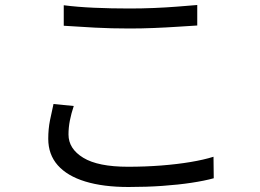

<svg xmlns="http://www.w3.org/2000/svg" viewBox="-20 -723 1040 768"><path d="M235 -702Q289 -695 356.5 -692Q424 -689 499 -689Q547 -689 595.5 -691Q644 -693 688.5 -696.5Q733 -700 769 -703V-621Q735 -619 690 -616Q645 -613 595.5 -611Q546 -609 499 -609Q424 -609 359 -612.5Q294 -616 235 -620ZM275 -299Q265 -269 259.5 -241Q254 -213 254 -185Q254 -128 313 -92Q372 -56 492 -56Q561 -56 625 -61Q689 -66 742.5 -75Q796 -84 834 -96L835 -10Q799 0 746.5 8Q694 16 630 20.5Q566 25 494 25Q393 25 321 3Q249 -19 211 -62Q173 -105 173 -168Q173 -207 180 -242Q187 -277 194 -307Z"/></svg>

Font: Noto Sans JP Thin
Style: Regular
Weight: 400
Version: Version 2.004-H2;hotconv 1.0.118;makeotfexe 2.5.65603